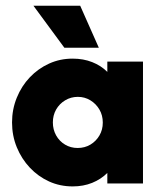

<svg xmlns="http://www.w3.org/2000/svg" viewBox="-20 -643 561 673"><path d="M234.7 10.4Q190.3 10.4 152.1 -6.9Q113.9 -24.3 84.7 -55.2Q55.6 -86.1 38.9 -126.7Q22.2 -167.4 22.2 -213.9Q22.2 -259.7 38.9 -300.7Q55.6 -341.7 84.7 -372.2Q113.9 -402.8 152.1 -420.1Q190.3 -437.5 234.7 -437.5Q272.2 -437.5 303.1 -425.3Q334 -413.2 356.2 -391V-427.1H481.2V0H356.2V-36.8Q334 -14.6 303.1 -2.1Q272.2 10.4 234.7 10.4ZM252.1 -124.3Q277.1 -124.3 296.9 -136.1Q316.7 -147.9 328.5 -168.1Q340.3 -188.2 340.3 -213.2Q340.3 -238.9 328.5 -259Q316.7 -279.2 296.9 -291.3Q277.1 -303.5 252.8 -303.5Q228.5 -303.5 208.3 -291.3Q188.2 -279.2 176.7 -259Q165.3 -238.9 165.3 -213.9Q165.3 -188.9 176.7 -168.4Q188.2 -147.9 208 -136.1Q227.8 -124.3 252.1 -124.3ZM205.6 -475.7 97.2 -622.9H261.1L326.4 -475.7Z"/></svg>

Font: Afacad Flux ExtraBold
Style: Regular
Weight: 800
Designer: Kristian Moeller
Foundry: Dicotype
Version: Version 1.100